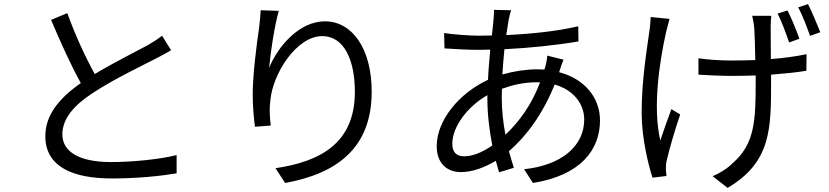

<svg xmlns="http://www.w3.org/2000/svg" viewBox="-20 -842 4040 936"><path d="M308 -778 229 -745C275 -636 328 -519 374 -437C267 -362 201 -281 201 -178C201 -28 337 28 525 28C650 28 765 16 841 3V-86C763 -66 630 -52 521 -52C363 -52 284 -104 284 -187C284 -263 340 -329 433 -389C531 -454 669 -520 737 -555C766 -570 791 -583 814 -597L770 -668C749 -651 728 -638 699 -621C644 -591 536 -538 442 -481C398 -560 348 -668 308 -778Z M1339 -789 1251 -792C1249 -765 1247 -736 1243 -706C1231 -625 1212 -478 1212 -383C1212 -318 1218 -262 1223 -224L1300 -230C1294 -280 1293 -314 1298 -353C1310 -484 1426 -666 1551 -666C1656 -666 1710 -552 1710 -394C1710 -143 1540 -54 1323 -22L1370 50C1618 5 1792 -117 1792 -395C1792 -605 1697 -738 1564 -738C1437 -738 1333 -613 1292 -511C1298 -581 1318 -716 1339 -789Z M2613 -441C2571 -329 2510 -248 2444 -185C2433 -243 2426 -304 2426 -368L2427 -409C2473 -426 2531 -441 2596 -441ZM2727 -551 2648 -571C2647 -554 2642 -528 2637 -513L2634 -503L2597 -504C2546 -504 2485 -495 2429 -479C2432 -521 2435 -563 2439 -602C2562 -608 2695 -622 2800 -640L2799 -714C2697 -690 2575 -677 2448 -671L2460 -747C2463 -761 2467 -779 2472 -792L2388 -794C2389 -782 2387 -764 2386 -746L2378 -669L2310 -668C2267 -668 2180 -675 2145 -681L2147 -606C2188 -603 2266 -599 2309 -599L2370 -600C2366 -553 2361 -503 2359 -453C2221 -389 2109 -258 2109 -129C2109 -44 2161 -3 2227 -3C2282 -3 2342 -25 2397 -58L2413 -2L2485 -24C2477 -49 2469 -76 2461 -105C2546 -177 2627 -288 2684 -430C2777 -403 2828 -335 2828 -259C2828 -129 2716 -36 2535 -17L2578 50C2810 13 2905 -111 2905 -255C2905 -365 2831 -457 2706 -490L2707 -494C2712 -510 2721 -537 2727 -551ZM2356 -378V-360C2356 -285 2366 -204 2380 -133C2329 -97 2281 -80 2242 -80C2204 -80 2185 -101 2185 -142C2185 -224 2259 -323 2356 -378Z M3244 -750 3152 -759C3151 -741 3150 -715 3146 -692C3135 -609 3108 -456 3108 -293C3108 -168 3141 -37 3161 24L3229 16C3228 5 3227 -8 3226 -18C3226 -29 3227 -49 3231 -63C3242 -112 3272 -215 3296 -284L3253 -310C3234 -260 3213 -199 3199 -157C3161 -321 3195 -540 3227 -685C3232 -704 3239 -732 3244 -750ZM3819 -791 3771 -776C3790 -738 3812 -679 3827 -635L3877 -653C3863 -693 3838 -755 3819 -791ZM3919 -822 3871 -806C3892 -769 3913 -712 3929 -667L3979 -685C3963 -725 3938 -785 3919 -822ZM3385 -558V-478C3428 -475 3499 -472 3547 -472C3585 -472 3625 -473 3664 -474V-444C3664 -252 3659 -139 3551 -46C3527 -21 3486 4 3454 17L3527 74C3739 -51 3739 -214 3739 -444V-478C3803 -483 3863 -489 3911 -497L3912 -578C3862 -567 3801 -559 3738 -554L3737 -706C3737 -728 3738 -748 3740 -765H3647C3650 -749 3655 -728 3657 -705C3659 -680 3661 -613 3662 -549C3623 -548 3584 -547 3546 -547C3492 -547 3429 -551 3385 -558Z"/></svg>

Font: Source Han Sans KR
Style: Regular
Weight: 400
Designer: Ryoko NISHIZUKA 西塚涼子 (kana, bopomofo & ideographs); Paul D. Hunt (Latin, Greek & Cyrillic); Sandoll Communications 산돌커뮤니
Foundry: Adobe
Version: Version 2.004;hotconv 1.0.118;makeotfexe 2.5.65603